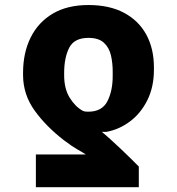

<svg xmlns="http://www.w3.org/2000/svg" viewBox="-20 -573 714 776"><path d="M541 183.6H125V51.3H326.7Q314.5 43 292.7 30.8Q271 18.6 238.8 -5.9Q166 -62 119.9 -126.2Q73.7 -190.4 73.2 -268.6V-278.3Q73.2 -359.9 104 -421.6Q134.8 -483.4 193.6 -518.1Q252.4 -552.7 337.4 -552.7Q422.4 -552.7 481.4 -521.2Q540.5 -489.7 571.3 -433.1Q602.1 -376.5 602.1 -300.8V-291Q602.1 -221.7 575.7 -168.5Q549.3 -115.2 505.4 -82.3Q461.4 -49.3 409.7 -40Q407.7 -40 402.1 -40Q396.5 -40 391.6 -40Q406.7 -27.8 427.7 -8.8Q448.7 10.3 470.7 31.2Q492.7 52.2 511.5 70.6Q530.3 88.9 541 100.1ZM435.5 -268.6V-278.3Q436 -315.9 428.7 -348.1Q421.4 -380.4 400.1 -400.1Q378.9 -419.9 337.4 -419.9Q279.8 -419.9 259.5 -379.6Q239.3 -339.4 239.3 -278.3V-268.6Q239.3 -214.4 261.7 -178Q284.2 -141.6 314.9 -125Q320.3 -122.6 325.9 -122.1Q331.5 -121.6 337.4 -121.6Q392.6 -121.6 414.3 -164.3Q436 -207 435.5 -268.6Z"/></svg>

Font: Inter Display Extra Bold
Style: Regular
Weight: 800
Designer: Rasmus Andersson
Foundry: rsms
Version: Version 4.000;git-4fc901f